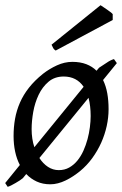

<svg xmlns="http://www.w3.org/2000/svg" viewBox="-27 -698 475 748"><path d="M96.2 -194.8Q96.2 -175.8 98.9 -158Q101.6 -140.1 106.9 -124.5L298.8 -359.9Q271.5 -399.9 221.2 -399.9Q186 -399.9 162.1 -379.6Q138.2 -359.4 123.5 -328.6Q108.9 -297.9 102.5 -262Q96.2 -226.1 96.2 -194.8ZM326.2 -246.1Q326.2 -285.2 317.9 -316.9L126.5 -82.5Q140.6 -60.5 159.9 -47.9Q179.2 -35.2 202.1 -35.2Q224.6 -35.2 242.4 -45.2Q260.3 -55.2 274.2 -72Q288.1 -88.9 297.9 -110.6Q307.6 -132.3 314 -155.8Q320.3 -179.2 323.2 -202.6Q326.2 -226.1 326.2 -246.1ZM396 -272.9Q396 -240.2 388.7 -206.8Q381.3 -173.3 367.2 -141.8Q353 -110.4 332.3 -81.8Q311.5 -53.2 284.2 -30.8Q271.5 -20.5 257.3 -11.2Q243.2 -2 228.5 5.1Q213.9 12.2 198.7 16.1Q183.6 20 168.9 20Q139.6 20 116.2 9.3Q92.8 -1.5 75.2 -20L62 -3.9Q57.6 0 49.8 5.1Q42 10.3 33.4 15.1Q24.9 20 16.8 24.2Q8.8 28.3 2.9 29.8L-6.8 15.1L50.3 -55.2Q38.1 -78.6 32 -107.2Q25.9 -135.7 25.9 -168Q25.9 -203.1 31.7 -235.6Q37.6 -268.1 50.8 -298.3Q64 -328.6 85.9 -356.4Q107.9 -384.3 140.1 -410.2Q165 -429.7 194.8 -443.4Q224.6 -457 254.9 -457Q285.6 -457 309.1 -448Q332.5 -439 349.1 -422.4L358.9 -434.1Q372.6 -442.4 387.9 -453.1Q403.3 -463.9 417 -467.8L428.2 -452.1L374.5 -386.2Q385.7 -363.3 390.9 -334.7Q396 -306.2 396 -272.9ZM412.1 -620.1 189.9 -501Q183.1 -505.4 180.7 -509.8Q178.2 -514.2 173.8 -523.9L364.7 -677.7Q369.1 -674.8 375.7 -670.4Q382.3 -666 389.4 -661.1Q396.5 -656.2 402.8 -651.4Q409.2 -646.5 412.1 -643.1Z"/></svg>

Font: GentiumAlt
Style: Italic
Weight: 400
Italic angle: -7°
Designer: J. Victor Gaultney
Version: Version 1.02; 2005; OFL release